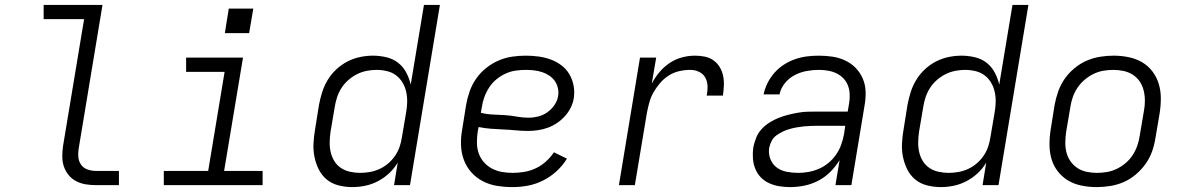

<svg xmlns="http://www.w3.org/2000/svg" viewBox="-20 -755 4840 783"><path d="M371 0Q349 0 328.5 -3.5Q308 -7 290 -16.5Q272 -26 259.5 -41.5Q247 -57 240.5 -76Q234 -95 234 -116.5Q234 -138 237 -159L323 -677H158V-735H398L301 -150Q298 -132 299.5 -114.5Q301 -97 310.5 -83.5Q320 -70 336.5 -64Q353 -58 371 -58H465V0Z M648 0V-58H829L896 -462H739V-520H971L894 -58H1051V0ZM996 -620H897L913 -720H1013Z M1417 8Q1388 8 1360.5 1Q1333 -6 1312.5 -23Q1292 -40 1280 -64Q1268 -88 1262.5 -115Q1257 -142 1258.5 -170.5Q1260 -199 1265 -228L1281 -328Q1286 -354 1294 -379.5Q1302 -405 1316.5 -429Q1331 -453 1352 -472.5Q1373 -492 1397.5 -504.5Q1422 -517 1448.5 -522.5Q1475 -528 1501 -528Q1529 -528 1556 -521.5Q1583 -515 1603.5 -499Q1624 -483 1636.5 -459.5Q1649 -436 1655 -410L1709 -735H1774L1652 0H1587L1602 -92Q1588 -68 1567 -48.5Q1546 -29 1521 -16Q1496 -3 1469.5 2.5Q1443 8 1417 8ZM1449 -50Q1468 -50 1488 -53.5Q1508 -57 1527 -65.5Q1546 -74 1562.5 -88Q1579 -102 1591 -119.5Q1603 -137 1609.5 -156Q1616 -175 1619 -195L1636 -295Q1640 -317 1640.5 -338.5Q1641 -360 1636.5 -380.5Q1632 -401 1621.5 -418.5Q1611 -436 1595 -448Q1579 -460 1558 -465Q1537 -470 1515 -470Q1496 -470 1475.5 -466Q1455 -462 1436 -452.5Q1417 -443 1400.5 -428.5Q1384 -414 1372.5 -396Q1361 -378 1354.5 -358Q1348 -338 1345 -318L1328 -218Q1325 -197 1324.5 -176Q1324 -155 1328.5 -135Q1333 -115 1343.5 -98Q1354 -81 1370.5 -70Q1387 -59 1407.5 -54.5Q1428 -50 1449 -50Z M2071 8Q2038 8 2007 3Q1976 -2 1949 -16Q1922 -30 1902 -52.5Q1882 -75 1871.5 -103.5Q1861 -132 1860 -164Q1859 -196 1865 -228L1881 -328Q1886 -356 1895.5 -383Q1905 -410 1922 -434.5Q1939 -459 1963 -478Q1987 -497 2014 -508.5Q2041 -520 2069 -524Q2097 -528 2124 -528Q2151 -528 2176.5 -524.5Q2202 -521 2225.5 -512.5Q2249 -504 2269 -489Q2289 -474 2301.5 -453Q2314 -432 2319 -406.5Q2324 -381 2320 -355Q2317 -335 2307.5 -316Q2298 -297 2283.5 -281Q2269 -265 2251 -253Q2233 -241 2213.5 -234Q2194 -227 2173.5 -224Q2153 -221 2134 -221Q2108 -221 2083 -223.5Q2058 -226 2032.5 -227Q2007 -228 1981.5 -230Q1956 -232 1932 -237L1928 -218Q1925 -196 1925 -173.5Q1925 -151 1932 -130.5Q1939 -110 1953 -94Q1967 -78 1985.5 -68Q2004 -58 2026 -54Q2048 -50 2071 -50Q2094 -50 2118 -54Q2142 -58 2164.5 -68.5Q2187 -79 2206 -96Q2225 -113 2239 -134L2292 -108Q2275 -80 2250 -57Q2225 -34 2195 -19Q2165 -4 2133.5 2Q2102 8 2071 8ZM2136 -275Q2155 -275 2175 -280Q2195 -285 2212 -297Q2229 -309 2241 -326.5Q2253 -344 2256 -363Q2259 -380 2255 -396.5Q2251 -413 2242 -425.5Q2233 -438 2219.5 -447Q2206 -456 2190.5 -461Q2175 -466 2158.5 -468Q2142 -470 2125 -470Q2104 -470 2083 -467Q2062 -464 2042 -455Q2022 -446 2004.5 -431.5Q1987 -417 1975 -398.5Q1963 -380 1955.5 -359.5Q1948 -339 1945 -318L1941 -295Q1965 -289 1989.5 -288Q2014 -287 2038.5 -285.5Q2063 -284 2087 -279.5Q2111 -275 2136 -275Z M2504 0 2590 -520H2656L2638 -414Q2651 -439 2669.5 -461Q2688 -483 2711.5 -498.5Q2735 -514 2761.5 -521Q2788 -528 2814 -528Q2835 -528 2854.5 -524Q2874 -520 2889.5 -509Q2905 -498 2915 -481.5Q2925 -465 2929 -445.5Q2933 -426 2932 -405.5Q2931 -385 2928 -365H2862Q2866 -384 2865.5 -403Q2865 -422 2856.5 -438Q2848 -454 2831 -462Q2814 -470 2795 -470Q2773 -470 2750.5 -465Q2728 -460 2708 -447.5Q2688 -435 2672.5 -417Q2657 -399 2645.5 -379Q2634 -359 2628 -337Q2622 -315 2618 -294L2569 0Z M3203 8Q3203 8 3203 8Q3203 8 3203 8H3202Q3180 8 3158 4.5Q3136 1 3116.5 -8Q3097 -17 3082.5 -32Q3068 -47 3060 -67Q3052 -87 3050.5 -109Q3049 -131 3052 -154Q3056 -173 3063.5 -192.5Q3071 -212 3085.5 -228Q3100 -244 3118.5 -255.5Q3137 -267 3156 -274.5Q3175 -282 3195 -287Q3215 -292 3235 -295.5Q3255 -299 3275 -299.5Q3295 -300 3314 -300H3437L3443 -335Q3446 -354 3445 -372.5Q3444 -391 3437.5 -407.5Q3431 -424 3418.5 -436.5Q3406 -449 3390 -456.5Q3374 -464 3356 -467Q3338 -470 3319 -470Q3295 -470 3270 -465.5Q3245 -461 3221.5 -449Q3198 -437 3181 -416Q3164 -395 3159 -370H3094Q3099 -394 3110.5 -417Q3122 -440 3139 -459Q3156 -478 3178 -492Q3200 -506 3223.5 -514Q3247 -522 3271 -525Q3295 -528 3319 -528Q3347 -528 3374.5 -524Q3402 -520 3426.5 -508.5Q3451 -497 3469.5 -478Q3488 -459 3498.5 -434.5Q3509 -410 3510 -382Q3511 -354 3506 -326L3452 0H3387L3404 -102Q3388 -76 3366 -54Q3344 -32 3317 -18Q3290 -4 3260.5 2Q3231 8 3203 8ZM3235 -50Q3256 -50 3278 -54Q3300 -58 3320.5 -67Q3341 -76 3359 -91Q3377 -106 3390 -125Q3403 -144 3410.5 -165Q3418 -186 3422 -208L3427 -242H3314Q3300 -242 3286 -241.5Q3272 -241 3257.5 -239.5Q3243 -238 3229 -235.5Q3215 -233 3200.5 -229Q3186 -225 3172.5 -218.5Q3159 -212 3146.5 -203Q3134 -194 3127 -180.5Q3120 -167 3117 -153Q3113 -129 3121.5 -107Q3130 -85 3147.5 -72Q3165 -59 3188 -54.5Q3211 -50 3235 -50Z M3817 8Q3788 8 3760.5 1Q3733 -6 3712.5 -23Q3692 -40 3680 -64Q3668 -88 3662.5 -115Q3657 -142 3658.5 -170.5Q3660 -199 3665 -228L3681 -328Q3686 -354 3694 -379.5Q3702 -405 3716.5 -429Q3731 -453 3752 -472.5Q3773 -492 3797.5 -504.5Q3822 -517 3848.5 -522.5Q3875 -528 3901 -528Q3929 -528 3956 -521.5Q3983 -515 4003.5 -499Q4024 -483 4036.5 -459.5Q4049 -436 4055 -410L4109 -735H4174L4052 0H3987L4002 -92Q3988 -68 3967 -48.5Q3946 -29 3921 -16Q3896 -3 3869.5 2.5Q3843 8 3817 8ZM3849 -50Q3868 -50 3888 -53.5Q3908 -57 3927 -65.5Q3946 -74 3962.5 -88Q3979 -102 3991 -119.5Q4003 -137 4009.5 -156Q4016 -175 4019 -195L4036 -295Q4040 -317 4040.5 -338.5Q4041 -360 4036.5 -380.5Q4032 -401 4021.5 -418.5Q4011 -436 3995 -448Q3979 -460 3958 -465Q3937 -470 3915 -470Q3896 -470 3875.5 -466Q3855 -462 3836 -452.5Q3817 -443 3800.5 -428.5Q3784 -414 3772.5 -396Q3761 -378 3754.5 -358Q3748 -338 3745 -318L3728 -218Q3725 -197 3724.5 -176Q3724 -155 3728.5 -135Q3733 -115 3743.5 -98Q3754 -81 3770.5 -70Q3787 -59 3807.5 -54.5Q3828 -50 3849 -50Z M4452 8Q4452 8 4452 8Q4452 8 4452 8Q4421 8 4391 2Q4361 -4 4336.5 -18.5Q4312 -33 4294 -56Q4276 -79 4268 -107Q4260 -135 4260 -166Q4260 -197 4265 -228L4281 -328Q4286 -355 4295.5 -382Q4305 -409 4321.5 -433Q4338 -457 4361.5 -476.5Q4385 -496 4411.5 -507.5Q4438 -519 4466 -523.5Q4494 -528 4521 -528Q4521 -528 4521 -528Q4521 -528 4521 -528Q4552 -528 4582 -522Q4612 -516 4637 -501.5Q4662 -487 4679.5 -464Q4697 -441 4705.5 -413Q4714 -385 4714 -354Q4714 -323 4709 -292L4692 -192Q4688 -165 4678.5 -138Q4669 -111 4652 -87Q4635 -63 4612 -43.5Q4589 -24 4562.5 -12.5Q4536 -1 4508 3.5Q4480 8 4452 8ZM4453 -50Q4473 -50 4494 -53.5Q4515 -57 4534.5 -66.5Q4554 -76 4571 -90.5Q4588 -105 4599.5 -123Q4611 -141 4618 -161Q4625 -181 4628 -202L4645 -302Q4649 -323 4649 -344.5Q4649 -366 4644 -386Q4639 -406 4628 -422.5Q4617 -439 4600 -450Q4583 -461 4562.5 -465.5Q4542 -470 4520 -470Q4500 -470 4479.5 -466.5Q4459 -463 4439.5 -453.5Q4420 -444 4403 -429.5Q4386 -415 4374 -397Q4362 -379 4355 -359Q4348 -339 4345 -318L4328 -218Q4325 -197 4324.5 -175.5Q4324 -154 4329 -134Q4334 -114 4345.5 -97.5Q4357 -81 4373.5 -70Q4390 -59 4411 -54.5Q4432 -50 4453 -50Z"/></svg>

Font: Iosevka SS04 Light Extended
Style: Italic
Weight: 300
Width: 7
Italic angle: -9°
Monospace: yes
Designer: Belleve Invis
Foundry: Belleve Invis
Version: Version 19.0.0; ttfautohint (v1.8.4)